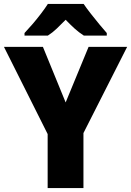

<svg xmlns="http://www.w3.org/2000/svg" viewBox="-20 -951 663 971"><path d="M312 -433 428 -714H623L402 -278V0H221V-273L0 -714H197ZM403 -931Q418 -909 439.5 -881.5Q461 -854 482.5 -828Q504 -802 520 -784V-771H404Q379 -787 357.5 -806.5Q336 -826 312 -851Q287 -826 267 -806.5Q247 -787 222 -771H104V-784Q122 -803 144 -828.5Q166 -854 187 -881.5Q208 -909 222 -931Z"/></svg>

Font: Noto Sans Disp ExtBd
Style: Regular
Weight: 800
Designer: Monotype Design Team
Foundry: Monotype Imaging Inc.
Version: Version 2.000;GOOG;noto-source:20170915:90ef993387c0; ttfaut